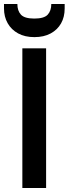

<svg xmlns="http://www.w3.org/2000/svg" viewBox="-39 -942 344 962"><path d="M285 -899Q285 -857 267 -825Q249 -793 215 -774.5Q181 -756 133 -756Q86 -756 52 -774.5Q18 -793 -0.5 -825.5Q-19 -858 -19 -900V-922H48Q48 -888 66 -868.5Q84 -849 133 -849Q182 -849 200 -868.5Q218 -888 218 -922H285ZM73 -700H192V0H73Z"/></svg>

Font: Albert Sans SemiBold
Style: Regular
Weight: 600
Designer: Andreas Rasmussen
Foundry: a.Foundry
Version: Version 1.025